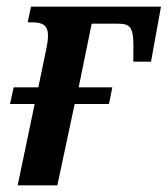

<svg xmlns="http://www.w3.org/2000/svg" viewBox="-20 -556 503 576"><path d="M33 0H152L204 -244H307L317 -294H216L255 -485H332C375 -485 382 -473 380 -395V-371H433L463 -536H73L63 -489H77C109 -489 124 -479 124 -449C124 -436 121 -418 117 -400L95 -294H21L10 -244H84Z"/></svg>

Font: Noto Serif Condensed SemiBold
Style: Italic
Weight: 600
Width: 3
Italic angle: -12°
Designer: Monotype Design Team
Foundry: Monotype Imaging Inc.
Version: Version 2.014